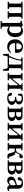

<svg xmlns="http://www.w3.org/2000/svg" viewBox="3042 -3632 857 6980"><g transform="rotate(90 3470.0 -142.5)"><path d="M63 7H290C306 7 315 -1 315 -15C315 -29 306 -36 291 -38L267 -41C252 -43 244 -51 244 -66C243 -120 242 -187 242 -232V-296C242 -342 243 -410 244 -463C244 -479 253 -488 269 -488H431C447 -488 456 -479 456 -463C457 -410 458 -342 458 -296V-232C458 -187 457 -120 456 -66C456 -51 448 -43 433 -41L409 -38C394 -36 385 -28 385 -15C385 -1 394 7 410 7H637C653 7 662 -1 662 -15C662 -29 653 -36 638 -38L614 -41C599 -43 591 -51 591 -66C590 -120 589 -187 589 -232V-296C589 -342 590 -409 591 -463C591 -478 599 -486 614 -488L638 -491C653 -493 662 -501 662 -514C662 -527 653 -535 637 -535H63C47 -535 38 -527 38 -514C38 -501 47 -493 62 -491L86 -488C101 -486 109 -478 109 -463C110 -409 111 -342 111 -296V-232C111 -187 110 -120 109 -66C109 -51 101 -43 86 -41L62 -38C47 -36 38 -28 38 -15C38 -1 47 7 63 7Z M738 245C738 259 747 266 763 266H1005C1021 266 1030 258 1030 245C1030 232 1022 224 1006 222L970 218C955 216 946 208 946 192C945 131 944 68 944 18V-8C944 -29 956 -34 973 -20C1011 12 1051 23 1094 23C1224 23 1330 -89 1330 -268C1330 -445 1234 -551 1114 -551C1067 -551 1017 -539 970 -498C954 -484 941 -488 939 -510L938 -521C937 -533 934 -540 930 -544C926 -547 917 -546 905 -543L754 -505C740 -501 732 -493 732 -481C732 -469 741 -460 756 -459L789 -456C804 -455 812 -446 813 -431C814 -393 815 -353 815 -301V19C815 70 814 133 813 193C813 209 804 218 789 219L762 222C746 224 738 232 738 245ZM945 -106V-415C945 -427 948 -437 958 -446C990 -473 1021 -481 1053 -481C1140 -481 1189 -419 1189 -267C1189 -106 1131 -49 1048 -49C1013 -49 984 -56 959 -76C948 -84 945 -93 945 -106Z M1685 23C1774 23 1843 -13 1891 -86C1900 -100 1901 -109 1893 -115C1886 -120 1877 -116 1867 -105C1834 -70 1790 -50 1729 -50C1632 -50 1563 -105 1550 -234C1548 -251 1558 -261 1574 -261H1873C1888 -261 1898 -268 1900 -282C1902 -296 1903 -311 1903 -328C1903 -455 1822 -551 1678 -551C1539 -551 1410 -446 1410 -264C1410 -75 1526 23 1685 23ZM1550 -335C1562 -447 1612 -504 1673 -504C1741 -504 1779 -453 1779 -370C1779 -325 1769 -308 1725 -308H1574C1558 -308 1548 -318 1550 -335Z M2051 7H2440C2455 7 2465 15 2468 29L2497 162C2500 176 2510 184 2525 184C2540 184 2549 175 2549 159L2554 -15C2555 -32 2546 -40 2530 -40H2486C2470 -40 2461 -49 2461 -65C2460 -119 2459 -186 2459 -232V-296C2459 -341 2460 -408 2461 -461C2461 -477 2470 -486 2485 -487L2522 -491C2538 -493 2546 -501 2546 -514C2546 -527 2537 -535 2521 -535H2088C2072 -535 2063 -527 2063 -514C2063 -501 2071 -492 2086 -490L2125 -486C2141 -484 2149 -474 2147 -458C2128 -302 2076 -164 2008 -56C2001 -45 1992 -40 1979 -40H1962C1946 -40 1938 -32 1938 -15L1942 159C1942 175 1951 184 1966 184C1981 184 1991 176 1994 162L2023 29C2026 15 2036 7 2051 7ZM2069 -70C2086 -102 2101 -138 2115 -174C2148 -260 2172 -361 2184 -464C2186 -480 2196 -488 2211 -488H2301C2317 -488 2326 -479 2326 -463C2327 -410 2328 -342 2328 -296V-232C2328 -186 2327 -119 2326 -65C2326 -49 2317 -40 2301 -40H2087C2068 -40 2060 -52 2069 -70Z M2630 -15C2630 -1 2639 7 2655 7H2882C2898 7 2907 -1 2907 -15C2907 -29 2898 -36 2883 -38L2852 -41C2837 -43 2828 -51 2828 -64C2828 -76 2831 -86 2839 -95L3049 -353C3064 -372 3080 -365 3080 -342V-68C3080 -53 3071 -44 3056 -42L3031 -39C3016 -37 3007 -28 3007 -15C3007 -1 3016 7 3032 7H3254C3270 7 3279 -1 3279 -15C3279 -29 3270 -37 3255 -38L3230 -41C3215 -43 3207 -51 3207 -66C3206 -120 3205 -187 3205 -232V-296C3205 -342 3206 -408 3207 -463C3207 -478 3215 -486 3230 -488L3255 -491C3270 -492 3279 -501 3279 -514C3279 -527 3270 -535 3254 -535H3032C3016 -535 3007 -527 3007 -514C3007 -501 3016 -492 3031 -490L3056 -487C3071 -485 3080 -478 3080 -467C3080 -455 3077 -445 3069 -436L2859 -179C2844 -161 2828 -167 2828 -190V-460C2828 -475 2837 -485 2852 -487L2884 -490C2899 -492 2907 -501 2907 -514C2907 -527 2898 -535 2882 -535H2655C2639 -535 2630 -527 2630 -514C2630 -501 2639 -493 2654 -491L2678 -488C2693 -486 2701 -478 2701 -463C2702 -409 2703 -342 2703 -296V-232C2703 -187 2702 -120 2701 -66C2701 -51 2693 -43 2678 -41L2654 -38C2639 -36 2630 -29 2630 -15Z M3545 23C3700 23 3793 -47 3793 -141C3793 -201 3765 -248 3695 -276C3678 -282 3678 -287 3695 -294C3754 -317 3778 -356 3777 -407C3776 -500 3696 -551 3555 -551C3496 -551 3449 -541 3400 -517C3387 -511 3382 -502 3383 -487L3392 -387C3393 -372 3403 -363 3418 -363C3432 -363 3442 -369 3446 -384L3474 -478C3478 -492 3486 -499 3499 -501C3513 -503 3529 -504 3546 -504C3626 -504 3665 -469 3666 -406C3667 -341 3632 -307 3549 -307H3527C3511 -307 3502 -298 3502 -283C3502 -268 3511 -259 3527 -259H3550C3639 -259 3670 -208 3670 -144C3670 -70 3622 -23 3536 -23C3523 -23 3512 -23 3503 -24C3488 -25 3480 -34 3477 -47L3465 -93C3455 -141 3432 -155 3404 -155C3386 -155 3367 -146 3357 -125C3351 -114 3352 -105 3355 -93C3377 -14 3443 23 3545 23Z M3859 -15C3859 -1 3868 7 3884 7H4156C4325 7 4379 -62 4379 -142C4379 -206 4349 -252 4270 -275C4252 -280 4252 -285 4270 -291C4335 -316 4353 -356 4353 -402C4353 -485 4300 -535 4165 -535H3884C3868 -535 3859 -527 3859 -514C3859 -501 3868 -493 3883 -491L3907 -488C3922 -486 3930 -478 3930 -463C3931 -409 3932 -342 3932 -296V-232C3932 -187 3931 -120 3930 -66C3930 -51 3922 -43 3907 -41L3883 -38C3868 -36 3859 -29 3859 -15ZM4057 -232C4057 -247 4066 -255 4082 -255H4126C4218 -255 4252 -215 4252 -146C4252 -78 4214 -40 4130 -40H4084C4068 -40 4059 -49 4059 -65C4058 -119 4057 -186 4057 -232ZM4057 -325C4057 -373 4058 -424 4059 -466C4059 -480 4068 -487 4084 -487H4125C4202 -487 4231 -456 4231 -396C4231 -332 4198 -300 4122 -300H4082C4066 -300 4057 -309 4057 -325Z M4448 -15C4448 -1 4457 7 4473 7H4700C4716 7 4725 -1 4725 -15C4725 -29 4716 -36 4701 -38L4670 -41C4655 -43 4646 -51 4646 -64C4646 -76 4649 -86 4657 -95L4867 -353C4882 -372 4898 -365 4898 -342V-68C4898 -53 4889 -44 4874 -42L4849 -39C4834 -37 4825 -28 4825 -15C4825 -1 4834 7 4850 7H5072C5088 7 5097 -1 5097 -15C5097 -29 5088 -37 5073 -38L5048 -41C5033 -43 5025 -51 5025 -66C5024 -120 5023 -187 5023 -232V-296C5023 -342 5024 -408 5025 -463C5025 -478 5033 -486 5048 -488L5073 -491C5088 -492 5097 -501 5097 -514C5097 -527 5088 -535 5072 -535H4850C4834 -535 4825 -527 4825 -514C4825 -501 4834 -492 4849 -490L4874 -487C4889 -485 4898 -478 4898 -467C4898 -455 4895 -445 4887 -436L4677 -179C4662 -161 4646 -167 4646 -190V-460C4646 -475 4655 -485 4670 -487L4702 -490C4717 -492 4725 -501 4725 -514C4725 -527 4716 -535 4700 -535H4473C4457 -535 4448 -527 4448 -514C4448 -501 4457 -493 4472 -491L4496 -488C4511 -486 4519 -478 4519 -463C4520 -409 4521 -342 4521 -296V-232C4521 -187 4520 -120 4519 -66C4519 -51 4511 -43 4496 -41L4472 -38C4457 -36 4448 -29 4448 -15Z M5173 -15C5173 -1 5182 7 5198 7H5425C5441 7 5450 -1 5450 -15C5450 -29 5441 -36 5426 -38L5402 -41C5387 -43 5379 -51 5379 -66C5378 -113 5377 -171 5377 -228C5377 -244 5386 -253 5402 -253H5413C5481 -253 5504 -238 5523 -176L5557 -56C5572 1 5598 17 5669 17C5689 17 5713 15 5734 11C5749 9 5756 0 5756 -14C5756 -27 5747 -35 5732 -37L5708 -40C5694 -42 5685 -49 5681 -62L5651 -155C5630 -223 5597 -257 5531 -274C5513 -278 5512 -285 5525 -298C5545 -316 5562 -342 5576 -382C5579 -393 5583 -401 5587 -410C5593 -424 5604 -428 5619 -424C5632 -421 5645 -420 5661 -420C5701 -420 5736 -442 5736 -485C5736 -513 5722 -534 5700 -545C5690 -550 5681 -551 5669 -548C5615 -536 5581 -494 5548 -400C5516 -310 5471 -297 5414 -297H5402C5386 -297 5377 -306 5377 -322C5377 -368 5378 -420 5379 -463C5379 -478 5387 -486 5402 -488L5426 -491C5441 -493 5450 -501 5450 -514C5450 -527 5441 -535 5425 -535H5198C5182 -535 5173 -527 5173 -514C5173 -501 5182 -493 5197 -491L5221 -488C5236 -486 5244 -478 5244 -463C5245 -409 5246 -342 5246 -296V-232C5246 -187 5245 -120 5244 -66C5244 -51 5236 -43 5221 -41L5197 -38C5182 -36 5173 -29 5173 -15Z M5806 -15C5806 -1 5815 7 5831 7H6103C6272 7 6326 -62 6326 -142C6326 -206 6296 -252 6217 -275C6199 -280 6199 -285 6217 -291C6282 -316 6300 -356 6300 -402C6300 -485 6247 -535 6112 -535H5831C5815 -535 5806 -527 5806 -514C5806 -501 5815 -493 5830 -491L5854 -488C5869 -486 5877 -478 5877 -463C5878 -409 5879 -342 5879 -296V-232C5879 -187 5878 -120 5877 -66C5877 -51 5869 -43 5854 -41L5830 -38C5815 -36 5806 -29 5806 -15ZM6004 -232C6004 -247 6013 -255 6029 -255H6073C6165 -255 6199 -215 6199 -146C6199 -78 6161 -40 6077 -40H6031C6015 -40 6006 -49 6006 -65C6005 -119 6004 -186 6004 -232ZM6004 -325C6004 -373 6005 -424 6006 -466C6006 -480 6015 -487 6031 -487H6072C6149 -487 6178 -456 6178 -396C6178 -332 6145 -300 6069 -300H6029C6013 -300 6004 -309 6004 -325Z M6544 23C6609 23 6648 -1 6694 -48C6708 -63 6717 -61 6724 -44C6741 -2 6774 22 6822 22C6870 22 6902 8 6927 -30C6936 -43 6936 -52 6929 -58C6922 -64 6915 -59 6903 -48C6894 -41 6885 -38 6874 -38C6850 -38 6840 -51 6840 -100V-356C6840 -494 6780 -551 6650 -551C6520 -551 6439 -504 6420 -420C6417 -408 6417 -400 6422 -389C6432 -365 6452 -355 6477 -355C6508 -355 6537 -374 6541 -428L6547 -475C6549 -490 6556 -498 6570 -501C6583 -503 6595 -504 6607 -504C6686 -504 6713 -477 6713 -373V-351C6713 -336 6706 -327 6691 -324C6660 -316 6629 -307 6601 -299C6452 -258 6401 -205 6401 -117C6401 -27 6463 23 6544 23ZM6523 -133C6523 -191 6557 -233 6632 -262C6645 -268 6663 -275 6685 -281C6702 -286 6713 -276 6713 -259V-127C6713 -115 6709 -105 6699 -96C6660 -59 6631 -48 6605 -48C6554 -48 6523 -77 6523 -133Z"/></g></svg>

Font: 寒蝉锦书宋Pro Soft
Style: Regular
Weight: 700
Designer: 寒蝉锦书宋{Warren} 思源宋体{Ryoko NISHIZUKA 西塚涼子 (kana & ideographs); Frank Grießhammer (Latin, Greek & Cyrillic); Wenlong ZHANG 
Foundry: Adobe & ChillType
Version: Version 2.000;Glyphs 3.1.1 (3135)